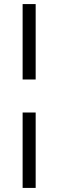

<svg xmlns="http://www.w3.org/2000/svg" viewBox="-20 -743 286 942"><path d="M91 -353V-723H155V-353ZM91 179V-191H155V179Z"/></svg>

Font: Archivo SemiBold Light
Style: Regular
Weight: 300
Version: Version 2.001